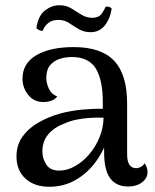

<svg xmlns="http://www.w3.org/2000/svg" viewBox="-20 -703 593 734"><path d="M470 10Q425 10 401.5 -21Q378 -52 378 -122V-202L398 -194Q382 -135 349 -88.5Q316 -42 270 -15.5Q224 11 169 11Q111 11 77 -20.5Q43 -52 43 -105Q43 -148 65.5 -180Q88 -212 126 -234Q164 -256 210 -269Q252 -280 295 -284Q338 -288 373 -287V-312Q373 -398 346 -441.5Q319 -485 254 -485Q231 -485 208.5 -478Q186 -471 171.5 -453.5Q157 -436 157 -405Q157 -386 166.5 -364.5Q176 -343 199 -334Q189 -322 175 -317.5Q161 -313 146 -313Q109 -313 87.5 -340.5Q66 -368 66 -402Q66 -461 119 -492Q172 -523 262 -523Q367 -523 416.5 -470.5Q466 -418 466 -307V-113Q466 -60 501 -60Q508 -60 517.5 -64.5Q527 -69 533 -79Q539 -70 541.5 -61.5Q544 -53 544 -45Q544 -22 523 -6Q502 10 470 10ZM212 -51Q239 -52 268 -68.5Q297 -85 321 -113Q345 -141 360 -177Q375 -213 376 -253Q353 -254 326.5 -252.5Q300 -251 274.5 -246Q249 -241 229 -232Q188 -217 165 -190Q142 -163 142 -125Q142 -96 158 -72.5Q174 -49 212 -51ZM407 -670Q401 -631 380.5 -605.5Q360 -580 326 -580Q301 -580 281.5 -591.5Q262 -603 244 -615Q226 -627 203 -627Q179 -627 164.5 -615Q150 -603 143 -585Q138 -584 131 -587.5Q124 -591 119 -595Q126 -643 152 -663Q178 -683 207 -683Q233 -683 252.5 -671Q272 -659 291 -647Q310 -635 333 -635Q356 -635 366.5 -648Q377 -661 384 -678Q392 -678 397.5 -676.5Q403 -675 407 -670Z"/></svg>

Font: Arima Medium
Style: Regular
Weight: 500
Designer: Joana Correia and Natanael Gama
Foundry: NDISCOVER
Version: Version 1.101;gftools[0.9.23]